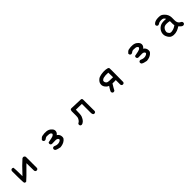

<svg xmlns="http://www.w3.org/2000/svg" viewBox="644 -2613 4713 4713"><g transform="rotate(-45 3000.0 -256.5)"><path d="M299.3 19.5Q278.8 22 264.6 15.1Q250.5 8.3 246.6 -8.8Q244.6 -18.1 243.2 -41.7Q241.7 -65.4 240.5 -102.1Q239.3 -138.7 238.3 -192.4Q235.4 -348.6 237.3 -409.7V-410.2Q239.7 -428.7 251.5 -442.9L252 -443.4L252.4 -443.8Q269 -458.5 294.9 -456.1H296.9L298.3 -455.1L317.9 -445.3L322.8 -442.9L323.2 -437.5Q327.1 -397.9 329.1 -358.2Q331.1 -318.4 331.1 -278.3Q331.1 -210.4 332.5 -140.6Q532.2 -357.4 643.1 -451.7L644 -452.6L645.5 -453.1Q671.9 -465.3 692.9 -457.5Q713.9 -449.7 725.6 -422.9L726.6 -420.9V-418.9V-31.2V-28.8L725.6 -26.4L714.8 -6.8L713.9 -5.4L712.4 -4.4Q695.8 10.3 669.9 7.8H668L666.5 6.8L647 -2.9L645 -3.9L644 -5.4Q638.2 -12.2 634.5 -20.8Q630.9 -29.3 629.9 -39.1V-39.6V-40L626.5 -297.9Q351.6 -19 303.7 17.6L301.8 19Z M1493.2 17.6Q1458 9.8 1423.8 1.5Q1387.7 -6.3 1356.9 -26.9L1355.5 -27.8L1355 -28.8Q1338.4 -48.8 1340.8 -74.2V-76.2L1341.8 -77.6L1351.6 -97.2L1352.5 -99.1L1354 -100.1Q1370.6 -114.7 1396.5 -112.3H1397.9L1399.4 -111.3Q1424.3 -100.1 1450.7 -92.3Q1477.1 -85 1504.9 -85Q1532.7 -85 1559.1 -94.2Q1585.4 -103.5 1601.6 -118.7Q1615.2 -131.3 1611.8 -146Q1607.4 -163.1 1588.4 -176.8Q1567.9 -190.4 1535.6 -191.4Q1500.5 -192.4 1407.7 -188.5H1406.7H1406.2Q1397 -189.5 1388.7 -193.1Q1380.4 -196.8 1373.5 -202.6L1373 -203.1L1372.6 -203.6Q1357.9 -220.2 1360.4 -246.1V-248L1361.3 -249.5L1371.1 -269L1373 -273.4L1377.9 -274.4L1495.1 -297.9Q1550.8 -308.6 1574.7 -335Q1580.6 -340.8 1583.5 -346.2Q1586.4 -351.6 1586.9 -356.9Q1587.4 -362.3 1585.4 -367.2Q1583.5 -372.1 1579.1 -377.9Q1569.8 -390.1 1556.9 -397.5Q1543.9 -404.8 1526.9 -407.2Q1490.7 -413.1 1451.2 -412.1Q1442.4 -412.1 1433.3 -410.2Q1424.3 -408.2 1415.5 -404.5Q1406.7 -400.9 1397.9 -395.3Q1389.2 -389.6 1380.4 -382.3L1379.9 -381.8Q1361.3 -367.7 1335.9 -370.1H1334L1332.5 -371.1L1313 -380.9L1311.5 -381.8L1310.1 -383.3Q1293.5 -401.9 1295.9 -429.7L1296.4 -432.6L1298.3 -435.1Q1319.3 -460.4 1339.4 -475.3Q1359.4 -490.2 1378.9 -494.6Q1413.6 -502.9 1454.1 -505.4Q1494.6 -507.8 1530.3 -503.4Q1547.9 -501 1564.9 -496.3Q1582 -491.7 1597.7 -484.4Q1629.9 -469.7 1664.6 -431.2Q1700.7 -390.6 1692.9 -338.9Q1689 -315.9 1675.5 -295.7Q1662.1 -275.4 1639.6 -258.8Q1647.9 -253.4 1654.8 -247.8Q1661.6 -242.2 1667.5 -236.6Q1673.3 -231 1678.2 -225.1Q1688 -213.9 1694.6 -200.2Q1701.2 -186.5 1705.1 -169.9Q1711.9 -138.2 1707 -107.9Q1701.2 -75.7 1663.6 -44.9Q1627 -14.6 1584 -0.5Q1563 6.3 1541 11Q1519 15.6 1496.1 17.6H1494.6Z M2656.7 20.5 2637.2 10.7 2634.8 9.3 2633.3 6.8Q2616.2 -22.9 2618.2 -59.1V-364.3L2413.1 -368.2Q2412.6 -195.3 2396 -152.8Q2378.9 -109.9 2356.4 -75.7Q2333.5 -41 2305.7 -25.4Q2283.2 -6.3 2252.4 -3.9H2251.5H2251Q2232.4 -6.3 2218.3 -18.1L2217.8 -18.6L2217.3 -19Q2202.6 -35.6 2205.1 -61.5V-63.5L2206.1 -64.9L2215.8 -84.5L2217.3 -87.9L2220.7 -88.9Q2253.4 -102.5 2273.9 -131.8Q2280.8 -141.6 2286.9 -151.6Q2293 -161.6 2297.9 -171.4Q2302.7 -181.2 2306.2 -190.9Q2317.4 -219.7 2313.5 -415V-415.5V-416Q2316.9 -458 2339.8 -466.8Q2358.9 -473.6 2386.7 -469.7L2663.1 -460Q2667 -460.4 2670.9 -460Q2690.9 -460 2702.6 -449Q2714.4 -438 2713.9 -418.9L2715.8 -17.6V-15.1L2714.8 -13.2L2705.1 6.3L2704.1 8.3L2702.6 9.3Q2686 23.9 2660.2 21.5H2658.2Z M3656.7 10.7 3637.2 1 3635.3 0 3634.3 -1.5Q3628.4 -8.3 3624.8 -16.6Q3621.1 -24.9 3620.1 -34.2V-34.7V-35.2V-189.5Q3574.2 -185.1 3505.4 -189Q3498 -177.2 3491.5 -166.3Q3484.9 -155.3 3478.8 -145.3Q3472.7 -135.3 3466.8 -125.7Q3460.9 -116.2 3455.6 -107.9Q3433.6 -71.3 3414.1 -32.7L3413.1 -30.8L3411.6 -29.8Q3395 -15.1 3369.1 -17.6H3367.2L3365.7 -18.6L3346.2 -28.3L3344.2 -29.3L3342.8 -31.2Q3331.5 -47.4 3329.1 -67.4V-69.3L3329.6 -71.8Q3343.8 -110.8 3366.7 -146Q3385.7 -174.8 3404.3 -204.6Q3397 -207 3390.1 -210.2Q3383.3 -213.4 3377 -216.8Q3370.6 -220.2 3364.5 -224.4Q3358.4 -228.5 3352.8 -233.2Q3347.2 -237.8 3341.8 -243.2Q3326.7 -257.8 3315.4 -272.9Q3304.2 -288.1 3296.9 -303.7Q3282.2 -335 3285.2 -370.1Q3286.1 -378.4 3287.4 -386.5Q3288.6 -394.5 3290.8 -402.3Q3293 -410.2 3295.7 -417.5Q3298.3 -424.8 3301.8 -432.1Q3315.4 -460 3352.1 -491.7Q3389.2 -523.9 3453.1 -536.1Q3474.1 -540 3493.9 -542.7Q3513.7 -545.4 3532.7 -546.9Q3551.8 -548.3 3570.3 -548.8Q3625 -549.8 3674.3 -536.6Q3713.9 -528.3 3717.3 -497.1Q3718.8 -478 3718.3 -366.5Q3717.8 -254.9 3715.8 -27.3V-24.9L3714.8 -22.9L3705.1 -3.4L3704.1 -1.5L3702.6 -0.5Q3686 14.2 3660.2 11.7H3658.2ZM3622.1 -286.1 3619.1 -447.8Q3599.6 -448.2 3573.7 -449.2Q3558.1 -449.7 3542.5 -449.5Q3526.9 -449.2 3511.2 -448.2Q3481 -446.3 3452.1 -438Q3423.8 -429.7 3401.4 -408.2Q3380.9 -388.7 3389.6 -356.4Q3393.1 -345.2 3398.2 -335.4Q3403.3 -325.7 3411.1 -317.4Q3418.9 -309.1 3428.7 -302.7Q3441.9 -293.9 3491.9 -289.3Q3542 -284.7 3622.1 -286.1Z M4493.2 17.6Q4458 9.8 4423.8 1.5Q4387.7 -6.3 4356.9 -26.9L4355.5 -27.8L4355 -28.8Q4338.4 -48.8 4340.8 -74.2V-76.2L4341.8 -77.6L4351.6 -97.2L4352.5 -99.1L4354 -100.1Q4370.6 -114.7 4396.5 -112.3H4397.9L4399.4 -111.3Q4424.3 -100.1 4450.7 -92.3Q4477.1 -85 4504.9 -85Q4532.7 -85 4559.1 -94.2Q4585.4 -103.5 4601.6 -118.7Q4615.2 -131.3 4611.8 -146Q4607.4 -163.1 4588.4 -176.8Q4567.9 -190.4 4535.6 -191.4Q4500.5 -192.4 4407.7 -188.5H4406.7H4406.2Q4397 -189.5 4388.7 -193.1Q4380.4 -196.8 4373.5 -202.6L4373 -203.1L4372.6 -203.6Q4357.9 -220.2 4360.4 -246.1V-248L4361.3 -249.5L4371.1 -269L4373 -273.4L4377.9 -274.4L4495.1 -297.9Q4550.8 -308.6 4574.7 -335Q4580.6 -340.8 4583.5 -346.2Q4586.4 -351.6 4586.9 -356.9Q4587.4 -362.3 4585.4 -367.2Q4583.5 -372.1 4579.1 -377.9Q4569.8 -390.1 4556.9 -397.5Q4543.9 -404.8 4526.9 -407.2Q4490.7 -413.1 4451.2 -412.1Q4442.4 -412.1 4433.3 -410.2Q4424.3 -408.2 4415.5 -404.5Q4406.7 -400.9 4397.9 -395.3Q4389.2 -389.6 4380.4 -382.3L4379.9 -381.8Q4361.3 -367.7 4335.9 -370.1H4334L4332.5 -371.1L4313 -380.9L4311.5 -381.8L4310.1 -383.3Q4293.5 -401.9 4295.9 -429.7L4296.4 -432.6L4298.3 -435.1Q4319.3 -460.4 4339.4 -475.3Q4359.4 -490.2 4378.9 -494.6Q4413.6 -502.9 4454.1 -505.4Q4494.6 -507.8 4530.3 -503.4Q4547.9 -501 4564.9 -496.3Q4582 -491.7 4597.7 -484.4Q4629.9 -469.7 4664.6 -431.2Q4700.7 -390.6 4692.9 -338.9Q4689 -315.9 4675.5 -295.7Q4662.1 -275.4 4639.6 -258.8Q4647.9 -253.4 4654.8 -247.8Q4661.6 -242.2 4667.5 -236.6Q4673.3 -231 4678.2 -225.1Q4688 -213.9 4694.6 -200.2Q4701.2 -186.5 4705.1 -169.9Q4711.9 -138.2 4707 -107.9Q4701.2 -75.7 4663.6 -44.9Q4627 -14.6 4584 -0.5Q4563 6.3 4541 11Q4519 15.6 4496.1 17.6H4494.6Z M5405.8 35.2Q5400.9 34.2 5396 33.4Q5391.1 32.7 5386.2 31.7Q5381.3 30.8 5376.5 29.8Q5371.6 28.8 5366.7 27.6Q5361.8 26.4 5357.2 24.9Q5352.5 23.4 5347.7 22Q5317.4 12.2 5292.5 -18.1Q5280.3 -32.7 5269.5 -50.3Q5258.8 -67.9 5250 -88.4Q5231.4 -130.4 5235.4 -176.8Q5239.3 -222.7 5259.8 -260.7Q5280.3 -298.3 5311 -324.7Q5326.2 -337.9 5341.8 -347.7Q5357.4 -357.4 5373.5 -363.8Q5404.8 -376 5447.8 -380.4Q5467.3 -382.3 5494.6 -381.6Q5522 -380.9 5558.1 -377.9Q5543.9 -402.3 5528.8 -418Q5510.3 -437 5479.5 -440.4Q5446.3 -444.3 5410.2 -440.4Q5393.1 -438.5 5376.7 -432.1Q5360.4 -425.8 5344.7 -415Q5328.1 -400.9 5302.7 -403.3H5300.8L5299.3 -404.3L5279.8 -414.1L5277.8 -415L5276.4 -417Q5265.1 -433.1 5262.7 -453.1V-454.1V-455.1Q5265.1 -474.6 5289.6 -494.6Q5301.3 -504.4 5314.7 -511.5Q5328.1 -518.6 5343.8 -523.9Q5374 -534.2 5411.6 -536.6Q5423.8 -537.6 5435.8 -537.8Q5447.8 -538.1 5459.7 -537.8Q5471.7 -537.6 5482.9 -536.6Q5495.1 -535.6 5505.9 -533.7Q5516.6 -531.7 5526.4 -528.8Q5536.1 -525.9 5544.4 -521.5Q5569.3 -509.3 5602.5 -476.6Q5619.1 -460.4 5632.6 -441.7Q5646 -422.9 5656.2 -401.9Q5676.8 -358.9 5678.2 -308.6Q5679.7 -259.8 5678.2 -209Q5676.8 -161.1 5692.4 -129.4Q5697.8 -118.7 5703.9 -109.6Q5710 -100.6 5716.8 -93.8Q5723.6 -86.9 5731.4 -82Q5757.3 -64.9 5776.4 -53.2L5777.8 -52.7L5778.8 -51.3Q5795.4 -32.2 5791 -4.4L5790.5 -2.9L5790 -1.5L5780.3 18.1L5779.3 20L5777.3 21.5Q5759.3 35.2 5733.4 35.2H5732.4L5731 34.7Q5709.5 29.8 5686.3 11.5Q5663.1 -6.8 5637.7 -37.6Q5587.4 -3.4 5533.7 17.1Q5475.1 39.1 5406.7 35.2H5406.2ZM5533.2 -89.4 5588.4 -123Q5587.9 -127.9 5587.4 -132.6Q5586.9 -137.2 5586.4 -141.6Q5585.9 -146 5585.7 -150.1Q5585.4 -154.3 5585 -158.2Q5584.5 -162.1 5584.2 -165.8Q5584 -169.4 5583.7 -173.1Q5583.5 -176.8 5583 -179.7Q5581.1 -204.6 5583 -272.9Q5569.3 -276.9 5553.7 -279.8Q5538.1 -282.7 5519 -284.2Q5498 -286.1 5478.3 -285.9Q5458.5 -285.6 5440.4 -283.2Q5405.8 -278.8 5377.9 -252.4Q5363.8 -238.8 5354.2 -222.7Q5344.7 -206.5 5339.4 -188Q5329.6 -150.4 5334.5 -130.9Q5339.8 -110.8 5364.7 -81.1Q5386.7 -53.2 5440.4 -61.5Q5497.6 -69.8 5533.2 -89.4Z"/></g></svg>

Font: NaikaiFont
Style: Bold
Weight: 700
Version: Version 1.89